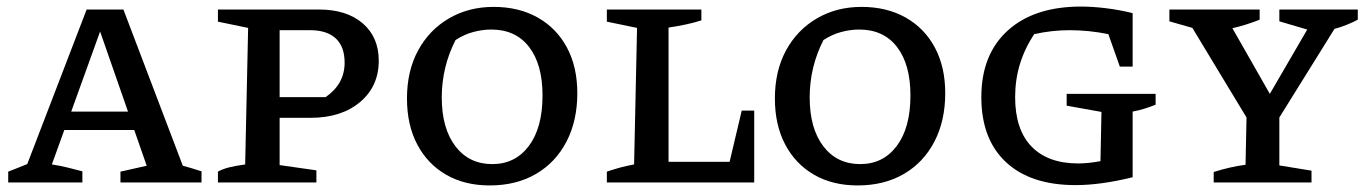

<svg xmlns="http://www.w3.org/2000/svg" viewBox="-20 -556 4159 585"><path d="M537 -51Q552 -47 562 -44Q572 -41 594 -34V0H347V-33L427 -51L389 -160H176L138 -55Q164 -51 186 -45.5Q208 -40 231 -34V0H5V-33L63 -56L244 -527H356ZM197 -216H370L285 -460Z M952 -527Q1036 -527 1085 -485Q1134 -443 1134 -371Q1134 -293 1077 -245Q1020 -197 926 -197H832V-53L944 -37V0H644V-33Q658 -41 678 -46Q698 -51 727 -55L736 -471L644 -490V-527ZM925 -464H832V-260H972Q1030 -300 1030 -365Q1030 -414 1003 -439Q976 -464 925 -464Z M1472 9Q1396 9 1339.5 -23.5Q1283 -56 1251.5 -115.5Q1220 -175 1220 -256Q1220 -340 1254 -402.5Q1288 -465 1348 -500Q1408 -535 1484 -535Q1561 -535 1618.5 -502.5Q1676 -470 1707.5 -411Q1739 -352 1739 -272Q1739 -188 1706 -124.5Q1673 -61 1613 -26Q1553 9 1472 9ZM1480 -56Q1550 -56 1591.5 -111.5Q1633 -167 1633 -265Q1633 -360 1592 -413Q1551 -466 1477 -466Q1450 -466 1422 -458.5Q1394 -451 1368 -434Q1326 -352 1326 -259Q1326 -165 1367.5 -110.5Q1409 -56 1480 -56Z M2240 -219H2278V0H1829V-33Q1849 -40 1869.5 -45.5Q1890 -51 1912 -55L1921 -471L1829 -490V-527H2117V-494Q2096 -487 2070 -481.5Q2044 -476 2017 -472V-63H2203Z M2593 9Q2517 9 2460.5 -23.5Q2404 -56 2372.5 -115.5Q2341 -175 2341 -256Q2341 -340 2375 -402.5Q2409 -465 2469 -500Q2529 -535 2605 -535Q2682 -535 2739.5 -502.5Q2797 -470 2828.5 -411Q2860 -352 2860 -272Q2860 -188 2827 -124.5Q2794 -61 2734 -26Q2674 9 2593 9ZM2601 -56Q2671 -56 2712.5 -111.5Q2754 -167 2754 -265Q2754 -360 2713 -413Q2672 -466 2598 -466Q2571 -466 2543 -458.5Q2515 -451 2489 -434Q2447 -352 2447 -259Q2447 -165 2488.5 -110.5Q2530 -56 2601 -56Z M3257 8Q3120 8 3045 -62Q2970 -132 2970 -260Q2970 -390 3050.5 -463Q3131 -536 3274 -536Q3308 -536 3349.5 -531Q3391 -526 3431 -516V-353H3392L3357 -452Q3298 -464 3239 -464Q3185 -464 3131 -452Q3102 -408 3087.5 -360.5Q3073 -313 3073 -260Q3073 -161 3123 -109.5Q3173 -58 3265 -58Q3296 -58 3333 -65L3336 -215L3230 -234V-270H3501V-237Q3486 -231 3469 -225.5Q3452 -220 3431 -216V-16Q3334 8 3257 8Z M3678 0V-32Q3729 -48 3775 -54L3778 -198L3613 -471L3543 -491V-527H3818V-496Q3778 -480 3735 -470L3849 -270L3963 -466L3878 -491V-527H4117V-496Q4083 -478 4046 -468L3878 -198V-52L3976 -36V0Z"/></svg>

Font: Piazzolla SC Medium
Style: Regular
Weight: 500
Designer: Juan Pablo del Peral
Foundry: Huerta Tipografica
Version: Version 1.330